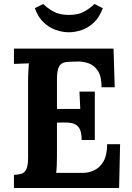

<svg xmlns="http://www.w3.org/2000/svg" viewBox="-20 -944 664 964"><path d="M390 -241Q390 -283 377 -302Q364 -321 341.5 -325.5Q319 -330 292 -329L266 -328V-164Q266 -137 265 -113Q264 -89 262 -76H396Q426 -76 454 -89.5Q482 -103 500 -134.5Q518 -166 518 -220H583L578 0H50V-66Q73 -67 88.5 -72Q104 -77 112.5 -95Q121 -113 121 -153V-536Q121 -563 122.5 -588Q124 -613 125 -626Q109 -625 85 -624.5Q61 -624 50 -623V-700H550L556 -506H490Q490 -561 471 -589Q452 -617 424 -626.5Q396 -636 369 -635L333 -634Q312 -634 297 -628.5Q282 -623 274 -604.5Q266 -586 266 -547V-397H383L379 -484H456V-241ZM326 -782Q294 -782 260.5 -793.5Q227 -805 199 -831.5Q171 -858 155 -903L197 -924Q218 -903 248.5 -886Q279 -869 326 -869Q373 -869 403 -886Q433 -903 454 -924L496 -903Q480 -858 452 -831.5Q424 -805 391 -793.5Q358 -782 326 -782Z"/></svg>

Font: Lora
Style: Bold
Weight: 700
Designer: Olga Karpushina, Alexei Vanyashin (Cyrillic)
Foundry: Cyreal
Version: Version 3.006; ttfautohint (v1.8.4.7-5d5b);gftools[0.9.30]